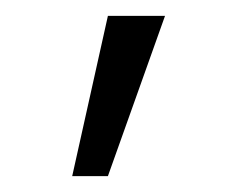

<svg xmlns="http://www.w3.org/2000/svg" viewBox="-20 -731 300 242"><path d="M116 -711H188L116 -509H71Z"/></svg>

Font: QiushuiShotai Bright
Style: Regular
Weight: 400
Designer: Christian Thalmann (Catharsis Fonts)
Version: Version 1.250;